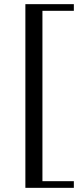

<svg xmlns="http://www.w3.org/2000/svg" viewBox="-20 -760 396 923"><path d="M335 -708H184V111H335V143H102V-740H335Z"/></svg>

Font: Inria Serif
Style: Regular
Weight: 400
Designer: Black Foundry Team
Foundry: Black Foundry
Version: Version 1.000; ttfautohint (v1.8.3)